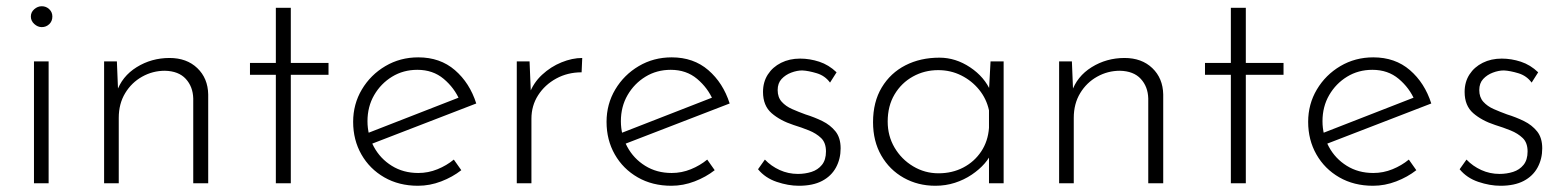

<svg xmlns="http://www.w3.org/2000/svg" viewBox="-20 -588 5021 616"><path d="M89 -391H136V0H89ZM79 -535Q79 -549 90 -558.5Q101 -568 114 -568Q128 -568 138 -558.5Q148 -549 148 -535Q148 -520 138 -510.5Q128 -501 114 -501Q101 -501 90 -511Q79 -521 79 -535Z M355 -391 360 -268 354 -292Q371 -343 418.5 -372.5Q466 -402 524 -402Q579 -402 613 -369.5Q647 -337 648 -285V0H600V-272Q599 -310 576 -335Q553 -360 509 -361Q470 -361 436 -342Q402 -323 381.5 -289Q361 -255 361 -210V0H314V-391Z M865 -563H913V-386H1034V-348H913V0H865V-348H782V-386H865Z M1321 8Q1260 8 1213 -19Q1166 -46 1139.5 -92.5Q1113 -139 1113 -197Q1113 -254 1141 -301Q1169 -348 1216.5 -376Q1264 -404 1322 -404Q1392 -404 1439.5 -363Q1487 -322 1508 -256L1166 -124L1152 -158L1465 -280L1455 -266Q1438 -306 1403.5 -335Q1369 -364 1319 -364Q1274 -364 1238 -342Q1202 -320 1180.5 -283Q1159 -246 1159 -199Q1159 -155 1179.5 -117Q1200 -79 1237 -56Q1274 -33 1322 -33Q1354 -33 1383.5 -45Q1413 -57 1436 -76L1460 -42Q1432 -20 1395.5 -6Q1359 8 1321 8Z M1679 -391 1684 -271 1678 -286Q1691 -322 1719 -348Q1747 -374 1781.5 -388Q1816 -402 1848 -402L1846 -356Q1801 -356 1764.5 -336Q1728 -316 1706.5 -282.5Q1685 -249 1685 -207V0H1638V-391Z M2134 8Q2073 8 2026 -19Q1979 -46 1952.5 -92.5Q1926 -139 1926 -197Q1926 -254 1954 -301Q1982 -348 2029.5 -376Q2077 -404 2135 -404Q2205 -404 2252.5 -363Q2300 -322 2321 -256L1979 -124L1965 -158L2278 -280L2268 -266Q2251 -306 2216.5 -335Q2182 -364 2132 -364Q2087 -364 2051 -342Q2015 -320 1993.5 -283Q1972 -246 1972 -199Q1972 -155 1992.5 -117Q2013 -79 2050 -56Q2087 -33 2135 -33Q2167 -33 2196.5 -45Q2226 -57 2249 -76L2273 -42Q2245 -20 2208.5 -6Q2172 8 2134 8Z M2543 8Q2509 8 2472 -4.5Q2435 -17 2412 -45L2434 -76Q2454 -55 2481.5 -42.5Q2509 -30 2540 -30Q2563 -30 2583.5 -36.5Q2604 -43 2617 -59Q2630 -75 2630 -102Q2630 -130 2614.5 -145Q2599 -160 2575.5 -169.5Q2552 -179 2526 -187Q2483 -201 2455.5 -225Q2428 -249 2428 -293Q2428 -325 2443.5 -349Q2459 -373 2486 -386.5Q2513 -400 2547 -400Q2578 -400 2608.5 -390Q2639 -380 2664 -356L2643 -323Q2627 -345 2600.5 -353Q2574 -361 2554 -362Q2537 -362 2518.5 -355Q2500 -348 2487.5 -334.5Q2475 -321 2475 -299Q2475 -276 2488 -261.5Q2501 -247 2521.5 -238Q2542 -229 2564 -221Q2593 -212 2618.5 -199.5Q2644 -187 2660.5 -166.5Q2677 -146 2677 -112Q2677 -78 2662 -50.5Q2647 -23 2617.5 -7.5Q2588 8 2543 8Z M2981 8Q2925 8 2879.5 -17.5Q2834 -43 2807.5 -89Q2781 -135 2781 -196Q2781 -261 2809 -307.5Q2837 -354 2885 -378.5Q2933 -403 2994 -403Q3046 -403 3092.5 -372Q3139 -341 3159 -294L3152 -280L3158 -391H3200V0H3153V-121L3163 -103Q3156 -83 3139 -63.5Q3122 -44 3097.5 -27.5Q3073 -11 3043.5 -1.5Q3014 8 2981 8ZM2991 -32Q3035 -32 3070.5 -50.5Q3106 -69 3128 -102Q3150 -135 3153 -178V-234Q3145 -271 3121.5 -300Q3098 -329 3064 -346Q3030 -363 2990 -363Q2946 -363 2909 -342.5Q2872 -322 2850 -285Q2828 -248 2828 -198Q2828 -152 2850 -114.5Q2872 -77 2909.5 -54.5Q2947 -32 2991 -32Z M3419 -391 3424 -268 3418 -292Q3435 -343 3482.5 -372.5Q3530 -402 3588 -402Q3643 -402 3677 -369.5Q3711 -337 3712 -285V0H3664V-272Q3663 -310 3640 -335Q3617 -360 3573 -361Q3534 -361 3500 -342Q3466 -323 3445.5 -289Q3425 -255 3425 -210V0H3378V-391Z M3929 -563H3977V-386H4098V-348H3977V0H3929V-348H3846V-386H3929Z M4385 8Q4324 8 4277 -19Q4230 -46 4203.5 -92.5Q4177 -139 4177 -197Q4177 -254 4205 -301Q4233 -348 4280.5 -376Q4328 -404 4386 -404Q4456 -404 4503.5 -363Q4551 -322 4572 -256L4230 -124L4216 -158L4529 -280L4519 -266Q4502 -306 4467.5 -335Q4433 -364 4383 -364Q4338 -364 4302 -342Q4266 -320 4244.5 -283Q4223 -246 4223 -199Q4223 -155 4243.5 -117Q4264 -79 4301 -56Q4338 -33 4386 -33Q4418 -33 4447.5 -45Q4477 -57 4500 -76L4524 -42Q4496 -20 4459.5 -6Q4423 8 4385 8Z M4794 8Q4760 8 4723 -4.5Q4686 -17 4663 -45L4685 -76Q4705 -55 4732.5 -42.5Q4760 -30 4791 -30Q4814 -30 4834.5 -36.5Q4855 -43 4868 -59Q4881 -75 4881 -102Q4881 -130 4865.5 -145Q4850 -160 4826.5 -169.5Q4803 -179 4777 -187Q4734 -201 4706.5 -225Q4679 -249 4679 -293Q4679 -325 4694.5 -349Q4710 -373 4737 -386.5Q4764 -400 4798 -400Q4829 -400 4859.5 -390Q4890 -380 4915 -356L4894 -323Q4878 -345 4851.5 -353Q4825 -361 4805 -362Q4788 -362 4769.5 -355Q4751 -348 4738.5 -334.5Q4726 -321 4726 -299Q4726 -276 4739 -261.5Q4752 -247 4772.5 -238Q4793 -229 4815 -221Q4844 -212 4869.5 -199.5Q4895 -187 4911.5 -166.5Q4928 -146 4928 -112Q4928 -78 4913 -50.5Q4898 -23 4868.5 -7.5Q4839 8 4794 8Z"/></svg>

Font: Josefin Sans Thin Light
Style: Regular
Weight: 300
Version: Version 2.000